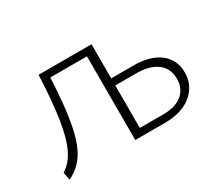

<svg xmlns="http://www.w3.org/2000/svg" viewBox="-86 -578 845 751"><g transform="rotate(-30 336.5 -202.0)"><path d="M343 0V-410H382V-32H488Q543 -32 573.5 -57Q604 -82 604 -127Q604 -173 570.5 -198.5Q537 -224 477 -224H371V-256H484Q521 -256 550.5 -247.5Q580 -239 600.5 -223Q621 -207 632 -184.5Q643 -162 643 -133Q643 -93 622.5 -63Q602 -33 565 -16.5Q528 0 478 0ZM160 -378V-410H365V-378ZM43 6 36 -29Q72 -51 93.5 -96.5Q115 -142 126.5 -218.5Q138 -295 143 -410H179Q176 -331 170 -270Q164 -209 154.5 -163Q145 -117 130 -84Q115 -51 93.5 -29.5Q72 -8 43 6Z"/></g></svg>

Font: Ysabeau ExtraLight
Style: Regular
Weight: 250
Designer: Christian Thalmann (Catharsis Fonts)
Version: Version 2.002